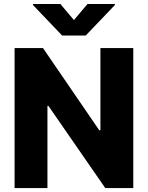

<svg xmlns="http://www.w3.org/2000/svg" viewBox="-20 -950 747 970"><path d="M653.3 0H511.7L224.6 -415H219.7V0H53.7V-707H197.3L481.4 -292H487.3V-707H653.3ZM353.5 -848.6 421.9 -929.7H560.5V-924.8L413.1 -770.5H293.9L146.5 -924.8V-929.7H285.2Z"/></svg>

Font: Pretendard ExtraBold
Style: Regular
Weight: 800
Designer: Base glyphs from Inter by Rasmus Andersson; Hangeul glyphs from Noto Sans CJK(Source Han Sans) by Jang Soo-young and Kan
Foundry: Kil Hyung-jin
Version: Version 1.309